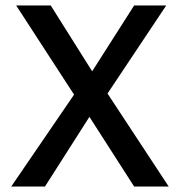

<svg xmlns="http://www.w3.org/2000/svg" viewBox="-20 -680 660 700"><path d="M595 0H469L306 -254L144 0H21L250 -335L39 -660H165L316 -420L469 -660H586L372 -339Z"/></svg>

Font: Elaine Sans Medium
Style: Regular
Weight: 500
Designer: Wei Huang
Foundry: Wei Huang
Version: Version 2.001;PS 002.001;hotconv 1.0.88;makeotf.lib2.5.64775